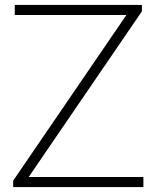

<svg xmlns="http://www.w3.org/2000/svg" viewBox="-20 -760 636 780"><path d="M33.5 0V-26L503 -713L509 -699H40V-740H556.5V-714L87 -27L81 -41H562.5V0Z"/></svg>

Font: Encode Sans SemiExpanded ExtraLight
Style: Regular
Weight: 250
Width: 6
Designer: Multiple Designers
Foundry: Impallari Type
Version: Version 3.002